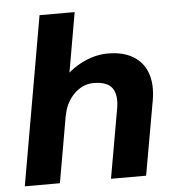

<svg xmlns="http://www.w3.org/2000/svg" viewBox="-52 -768 746 817"><g transform="rotate(-5 321.0 -360.0)"><path d="M147 -720H297L171 0H21ZM422.4 -532.2Q487.2 -532.2 530.1 -506.2Q573 -480.2 590 -431.5Q607 -382.8 595 -315L539.2 0H389.2L441.6 -297.2Q451 -352.6 430.2 -382.4Q409.4 -412.2 351 -412.2Q304 -412.2 267.6 -376.3Q231.2 -340.4 221.2 -284.4L196 -405Q245.6 -469.8 304.4 -501Q363.2 -532.2 422.4 -532.2Z"/></g></svg>

Font: Fixel Italic Variable 20240409 Display Thin
Style: Italic
Weight: 100
Italic angle: -10°
Designer: AlfaBravo + MacPaw
Foundry: Kyrylo Tkachov, Marchela Mozhyna, Serhii Makarenko, Maria Weinstein, Zakhar Kryvoshyya
Version: Version 1.211;Glyphs 3.2 (3225)